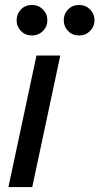

<svg xmlns="http://www.w3.org/2000/svg" viewBox="-20 -754 401 774"><path d="M110 0H14L127 -530H223ZM299 -611Q272 -611 254.5 -629Q237 -647 237 -672Q237 -698 254.5 -716Q272 -734 299 -734Q325 -734 343 -716Q361 -698 361 -672Q361 -647 343 -629Q325 -611 299 -611ZM109 -611Q82 -611 64.5 -629Q47 -647 47 -672Q47 -698 64.5 -716Q82 -734 109 -734Q135 -734 153 -716Q171 -698 171 -672Q171 -647 153 -629Q135 -611 109 -611Z"/></svg>

Font: Be Vietnam Pro Variable Thin
Style: Italic
Weight: 100
Italic angle: -12°
Designer: Lam Bao, Tony Le, Vietanh Nguyen
Foundry: Yellow Type Foundry
Version: Version 1.002